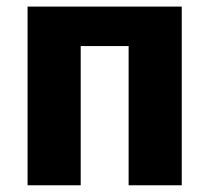

<svg xmlns="http://www.w3.org/2000/svg" viewBox="-20 -551 623 571"><path d="M520.5 0H362.5V-414H220V0H62V-531.4H520.5Z"/></svg>

Font: Fira Sans Variable
Style: Regular
Weight: 400
Designer: Carrois Corporate & Edenspiekermann AG
Foundry: Carrois Corporate GbR & Edenspiekermann AG
Version: Version 4.202